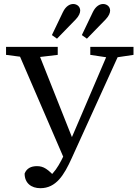

<svg xmlns="http://www.w3.org/2000/svg" viewBox="-20 -908 710 978"><path d="M10.8 -628.5 126.3 -613.5H147.6L274.1 -628.5V-669.3H10.8V-628.5ZM308.3 -95.1 353.5 -191.7 163.8 -669.3H60.5L308.3 -95.1ZM105.4 -23.9C105.4 24.5 139.1 50.6 185.7 50.6C265.7 50.6 306.4 -16.2 345.2 -102.1L603.1 -669.3H543.3L351.5 -221.5C306.2 -116.9 278.8 -48.6 232.2 -9.2L234.3 21.5L267.5 0.9C223.8 -47.1 201.9 -61.7 168.3 -61.7C137.8 -61.7 115.6 -50.3 105.4 -23.9ZM439.9 -628.5 539.3 -613.6H559.7L660 -628.5V-669.3H439.9V-628.5ZM244.4 -729.3 270.3 -711 366.5 -809.9C382.4 -827 388.5 -841.9 388.5 -854.2C388.5 -874.5 372.1 -887.6 352.8 -887.6C336.2 -887.6 315.3 -877.3 300.4 -846.2L244.4 -729.3ZM396.9 -729.3 422.7 -711 518.9 -809.9C534.8 -827 540.9 -841.9 540.9 -854.2C540.9 -874.5 524.5 -887.6 505.2 -887.6C488.6 -887.6 467.7 -877.3 452.8 -846.2L396.9 -729.3Z"/></svg>

Font: Source Serif Variable
Style: Regular
Weight: 389
Designer: Frank Grießhammer
Foundry: Adobe Systems Incorporated
Version: Version 3.001;hotconv 1.0.111;makeotfexe 2.5.65597